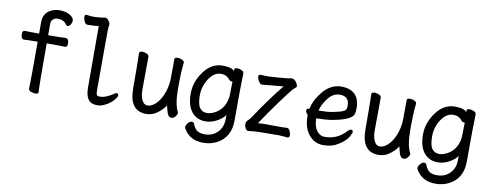

<svg xmlns="http://www.w3.org/2000/svg" viewBox="-71 -1084 4142 1628"><g transform="rotate(10 2000.0 -269.5)"><path d="M253 17Q236 17 214 9.5Q192 2 192 -17Q192 -29 193.5 -60Q195 -91 195 -419Q97 -419 80 -416Q51 -416 51 -461Q51 -491 74 -491Q105 -489 195 -489V-589Q195 -670 268 -701Q299 -714 331 -714Q372 -714 399.5 -703.5Q427 -693 442 -677.5Q457 -662 457 -646Q457 -627 445 -610.5Q433 -594 421 -594Q416 -594 406 -604Q382 -641 330 -641Q306 -641 289.5 -626.5Q273 -612 273 -585V-489Q382 -489 421 -492Q451 -492 451 -446Q451 -417 429 -417Q408 -417 390 -418Q372 -419 273 -419Q273 -74 275 -45Q277 -16 277 1Q277 17 253 17Z M787 24Q731 24 707 -9.5Q683 -43 683 -110L682 -640Q649 -635 623.5 -635Q598 -635 585 -634Q569 -634 558.5 -655.5Q548 -677 548 -693Q548 -716 563 -716Q601 -710 612 -710Q682 -710 722 -720Q746 -720 761 -690Q769 -678 769 -668Q769 -658 765.5 -651.5Q762 -645 762 -108Q762 -71 768 -61.5Q774 -52 797 -52Q842 -52 903 -92Q921 -106 932 -106Q946 -106 946 -89Q946 -77 932.5 -59Q919 -41 896.5 -22Q874 -3 843 10.5Q812 24 787 24Z M1205 24Q1061 24 1061 -171Q1061 -371 1058 -474Q1060 -490 1085 -490Q1102 -490 1122 -481Q1142 -472 1142 -456Q1140 -340 1140 -175Q1140 -118 1157.5 -83Q1175 -48 1205 -48Q1238 -48 1272.5 -79Q1307 -110 1332 -168Q1357 -226 1361 -301Q1362 -318 1362 -475Q1362 -491 1390 -491Q1407 -491 1426.5 -482.5Q1446 -474 1446 -458Q1436 -382 1436 -237Q1436 -98 1470 -36L1471 -29Q1471 -17 1457 1Q1443 19 1422 19Q1393 19 1381.5 -29.5Q1370 -78 1369 -78Q1359 -55 1312 -15.5Q1265 24 1205 24Z M1725 181Q1607 181 1555 87Q1552 81 1552 76Q1552 60 1568 41Q1584 22 1601 22Q1618 22 1622 37Q1637 76 1660 92Q1683 108 1725 108Q1813 108 1858 35Q1879 -1 1879 -51V-86Q1861 -56 1812.5 -28.5Q1764 -1 1713 -1Q1637 -1 1593 -55.5Q1549 -110 1549 -211Q1549 -314 1615 -403Q1681 -492 1775 -492Q1856 -492 1877 -462V-475Q1877 -491 1903 -491Q1920 -491 1939.5 -482Q1959 -473 1959 -458Q1955 -364 1955 -50Q1955 94 1841 154Q1789 181 1725 181ZM1713 -73Q1743 -73 1776 -90Q1856 -130 1875 -226Q1880 -257 1880 -361Q1882 -365 1882 -367Q1882 -373 1871 -373Q1860 -373 1852 -382Q1824 -421 1775 -421Q1715 -421 1671.5 -355Q1628 -289 1628 -212Q1628 -134 1650 -103.5Q1672 -73 1713 -73Z M2085 16Q2069 16 2059.5 -2.5Q2050 -21 2050 -37Q2050 -60 2069 -75Q2077 -82 2084 -91Q2208 -277 2314 -408Q2154 -394 2136 -391Q2119 -391 2109.5 -403Q2100 -415 2094 -429.5Q2088 -444 2088 -454Q2088 -471 2105 -471Q2130 -469 2177 -469Q2187 -469 2264.5 -475Q2342 -481 2350.5 -484Q2359 -487 2373 -487Q2400 -485 2418 -451Q2425 -437 2425 -428Q2425 -419 2410 -409Q2385 -394 2228 -171Q2184 -109 2154 -63Q2181 -66 2225 -66Q2324 -66 2347 -65Q2365 -65 2403 -67Q2420 -67 2429.5 -46Q2439 -25 2439 -9Q2439 13 2419 13Q2383 8 2347 7Q2138 7 2106 14Q2097 16 2085 16Z M2730 24Q2680 24 2641 -3Q2602 -30 2579.5 -79Q2557 -128 2557 -207Q2538 -223 2538 -241Q2538 -260 2564 -260Q2577 -333 2639 -410Q2708 -492 2797 -492Q2857 -492 2892.5 -469.5Q2928 -447 2942 -412Q2956 -377 2956 -340Q2956 -306 2951 -285Q2937 -229 2766 -199Q2709 -190 2634 -190Q2634 -122 2662 -84.5Q2690 -47 2730 -47Q2840 -47 2912 -128Q2930 -146 2941 -146Q2959 -146 2959 -128Q2959 -118 2945 -94Q2918 -40 2833 4Q2789 24 2730 24ZM2642 -258H2650Q2715 -258 2759.5 -266.5Q2804 -275 2832.5 -284Q2861 -293 2869.5 -304.5Q2878 -316 2878 -341Q2878 -422 2797 -422Q2739 -422 2695.5 -365Q2652 -308 2642 -258Z M3205 24Q3061 24 3061 -171Q3061 -371 3058 -474Q3060 -490 3085 -490Q3102 -490 3122 -481Q3142 -472 3142 -456Q3140 -340 3140 -175Q3140 -118 3157.5 -83Q3175 -48 3205 -48Q3238 -48 3272.5 -79Q3307 -110 3332 -168Q3357 -226 3361 -301Q3362 -318 3362 -475Q3362 -491 3390 -491Q3407 -491 3426.5 -482.5Q3446 -474 3446 -458Q3436 -382 3436 -237Q3436 -98 3470 -36L3471 -29Q3471 -17 3457 1Q3443 19 3422 19Q3393 19 3381.5 -29.5Q3370 -78 3369 -78Q3359 -55 3312 -15.5Q3265 24 3205 24Z M3725 181Q3607 181 3555 87Q3552 81 3552 76Q3552 60 3568 41Q3584 22 3601 22Q3618 22 3622 37Q3637 76 3660 92Q3683 108 3725 108Q3813 108 3858 35Q3879 -1 3879 -51V-86Q3861 -56 3812.5 -28.5Q3764 -1 3713 -1Q3637 -1 3593 -55.5Q3549 -110 3549 -211Q3549 -314 3615 -403Q3681 -492 3775 -492Q3856 -492 3877 -462V-475Q3877 -491 3903 -491Q3920 -491 3939.5 -482Q3959 -473 3959 -458Q3955 -364 3955 -50Q3955 94 3841 154Q3789 181 3725 181ZM3713 -73Q3743 -73 3776 -90Q3856 -130 3875 -226Q3880 -257 3880 -361Q3882 -365 3882 -367Q3882 -373 3871 -373Q3860 -373 3852 -382Q3824 -421 3775 -421Q3715 -421 3671.5 -355Q3628 -289 3628 -212Q3628 -134 3650 -103.5Q3672 -73 3713 -73Z"/></g></svg>

Font: LXGW WenKai Mono TC
Style: Bold
Weight: 700
Designer: LXGW / Fontworks Inc.
Foundry: LXGW / Fontworks Inc.
Version: Version 1.330